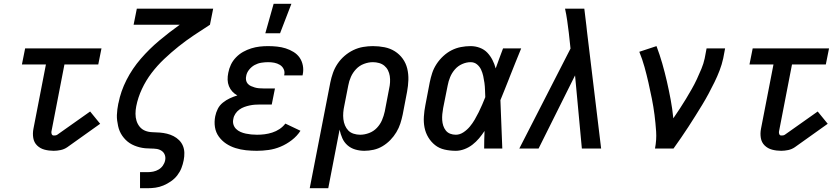

<svg xmlns="http://www.w3.org/2000/svg" viewBox="-20 -786 4440 1016"><path d="M264 12Q239 12 216 6Q193 0 176.5 -16Q160 -32 156 -56Q152 -80 157 -105L223 -445H96L113 -530H517L500 -445H321L252 -89Q251 -82 254 -75.5Q257 -69 264 -69Q269 -69 273.5 -69.5Q278 -70 283 -73L457 -196L510 -131L336 -7Q320 4 301 8Q282 12 264 12Z M721 210V125H761Q776 125 791 122Q806 119 819.5 111Q833 103 842 90Q851 77 854 62Q857 47 852 33.5Q847 20 835 12Q823 4 808.5 2Q794 0 778.5 0Q763 0 748 -1.5Q733 -3 719 -6.5Q705 -10 691.5 -15.5Q678 -21 666.5 -28.5Q655 -36 645 -46Q635 -56 627 -67.5Q619 -79 613.5 -92Q608 -105 605 -119Q602 -133 600 -147.5Q598 -162 598.5 -177Q599 -192 601 -207.5Q603 -223 606 -238L607 -241Q619 -303 649.5 -363Q680 -423 725 -475Q770 -527 822.5 -571Q875 -615 931 -655H687L704 -740H1108L1091 -655Q1049 -628 1007 -600Q965 -572 925.5 -540.5Q886 -509 849 -474Q812 -439 782 -399.5Q752 -360 731 -315Q710 -270 701 -224Q697 -204 697 -184Q697 -164 702.5 -146.5Q708 -129 719.5 -115Q731 -101 748.5 -94Q766 -87 786 -86.5Q806 -86 825.5 -84.5Q845 -83 863.5 -78.5Q882 -74 898.5 -65.5Q915 -57 928 -44Q941 -31 948 -14Q955 3 955.5 22.5Q956 42 952 62Q948 83 940 103.5Q932 124 918 142Q904 160 884.5 173.5Q865 187 844.5 195.5Q824 204 803 207Q782 210 761 210Z M1339 12Q1310 12 1281.5 9Q1253 6 1226 -2.5Q1199 -11 1176.5 -26Q1154 -41 1138 -63Q1122 -85 1117.5 -113Q1113 -141 1119 -171Q1123 -191 1132.5 -210Q1142 -229 1159.5 -243Q1177 -257 1196.5 -266Q1216 -275 1236 -281Q1221 -289 1209.5 -301.5Q1198 -314 1191.5 -330Q1185 -346 1184.5 -364Q1184 -382 1188 -401Q1192 -423 1202 -444Q1212 -465 1229 -482.5Q1246 -500 1266.5 -511.5Q1287 -523 1309.5 -530Q1332 -537 1354 -539.5Q1376 -542 1398 -542Q1422 -542 1446 -539.5Q1470 -537 1492 -530Q1514 -523 1533.5 -511Q1553 -499 1565.5 -481Q1578 -463 1582.5 -439.5Q1587 -416 1582 -392L1581 -387H1484V-389Q1488 -406 1481 -420.5Q1474 -435 1460.5 -443Q1447 -451 1431.5 -454Q1416 -457 1399 -457Q1381 -457 1362.5 -454Q1344 -451 1327.5 -442Q1311 -433 1298.5 -417.5Q1286 -402 1283 -385Q1280 -373 1282 -362Q1284 -351 1291 -343Q1298 -335 1308 -330.5Q1318 -326 1328.5 -323Q1339 -320 1350.5 -319Q1362 -318 1374 -318H1435L1418 -233H1357Q1343 -233 1329 -232Q1315 -231 1301 -228Q1287 -225 1273 -220Q1259 -215 1246.5 -206Q1234 -197 1225.5 -184Q1217 -171 1215 -158Q1211 -142 1215 -128Q1219 -114 1229 -104Q1239 -94 1252.5 -88Q1266 -82 1280.5 -79Q1295 -76 1309.5 -74.5Q1324 -73 1340 -73Q1360 -73 1380 -75.5Q1400 -78 1420.5 -84.5Q1441 -91 1459 -103Q1477 -115 1490 -132L1570 -94Q1552 -66 1524 -44.5Q1496 -23 1465 -10Q1434 3 1402 7.5Q1370 12 1339 12ZM1384 -610 1428 -766H1522L1462 -610Z M1619 210 1728 -350Q1733 -375 1742 -400.5Q1751 -426 1766.5 -449Q1782 -472 1803.5 -490.5Q1825 -509 1850 -521Q1875 -533 1901.5 -537.5Q1928 -542 1953 -542Q1985 -542 2015 -536Q2045 -530 2069.5 -514.5Q2094 -499 2111 -475.5Q2128 -452 2135 -423Q2142 -394 2141 -363Q2140 -332 2134 -300L2111 -180Q2106 -156 2098.5 -132.5Q2091 -109 2077.5 -86.5Q2064 -64 2045.5 -45Q2027 -26 2004.5 -12.5Q1982 1 1957 6.5Q1932 12 1908 12Q1883 12 1859.5 5Q1836 -2 1818.5 -17.5Q1801 -33 1791.5 -54.5Q1782 -76 1777 -100L1717 210ZM1886 -73Q1909 -73 1933 -82Q1957 -91 1974.5 -109.5Q1992 -128 2001.5 -150.5Q2011 -173 2016 -196L2039 -316Q2043 -333 2044 -350.5Q2045 -368 2042.5 -384Q2040 -400 2033 -414Q2026 -428 2014 -438Q2002 -448 1986 -452.5Q1970 -457 1953 -457Q1930 -457 1906 -448Q1882 -439 1864.5 -420.5Q1847 -402 1837 -379.5Q1827 -357 1823 -334L1802 -227Q1798 -209 1796.5 -191Q1795 -173 1797 -155.5Q1799 -138 1805.5 -122.5Q1812 -107 1823 -95.5Q1834 -84 1851 -78.5Q1868 -73 1886 -73Z M2392 12Q2361 12 2332.5 5.5Q2304 -1 2282.5 -18Q2261 -35 2246.5 -59Q2232 -83 2226.5 -111Q2221 -139 2223 -169.5Q2225 -200 2231 -230L2254 -350Q2259 -375 2267 -399.5Q2275 -424 2290 -447Q2305 -470 2325.5 -489Q2346 -508 2369.5 -520Q2393 -532 2419 -537Q2445 -542 2470 -542Q2496 -542 2519.5 -533Q2543 -524 2559 -507Q2575 -490 2586 -468.5Q2597 -447 2603 -424Q2612 -450 2622 -476.5Q2632 -503 2642 -530H2738Q2722 -491 2706.5 -452.5Q2691 -414 2676 -376L2675 -373Q2663 -343 2651.5 -314Q2640 -285 2628 -256Q2631 -192 2633 -128Q2635 -64 2638 0H2542Q2542 -23 2542.5 -46.5Q2543 -70 2544 -93Q2531 -73 2515 -54Q2499 -35 2479.5 -20Q2460 -5 2437 3.5Q2414 12 2392 12ZM2392 -73Q2413 -73 2432.5 -86Q2452 -99 2466.5 -116.5Q2481 -134 2492 -153Q2503 -172 2513 -192Q2523 -212 2531.5 -232Q2540 -252 2548 -272Q2547 -291 2546.5 -310Q2546 -329 2543.5 -347.5Q2541 -366 2537 -384Q2533 -402 2525.5 -418Q2518 -434 2504 -445.5Q2490 -457 2470 -457Q2448 -457 2425.5 -447Q2403 -437 2387 -418.5Q2371 -400 2362 -378Q2353 -356 2349 -334L2325 -214Q2322 -198 2320.5 -182Q2319 -166 2320 -150.5Q2321 -135 2325.5 -121Q2330 -107 2339 -95.5Q2348 -84 2362 -78.5Q2376 -73 2392 -73Z M2728 0 2999 -529 2990 -612Q2986 -644 2981.5 -676.5Q2977 -709 2970 -740H3072L3083 -649L3086 -621L3161 0H3059L3023 -387L2830 0Z M3446 0Q3455 -46 3452 -90.5Q3449 -135 3443.5 -178Q3438 -221 3429.5 -263.5Q3421 -306 3411.5 -348Q3402 -390 3390.5 -431.5Q3379 -473 3363 -512L3454 -542Q3471 -497 3484.5 -450Q3498 -403 3509 -355Q3520 -307 3529 -258.5Q3538 -210 3543 -160Q3560 -185 3577 -210.5Q3594 -236 3609.5 -262Q3625 -288 3640 -314Q3655 -340 3667.5 -367Q3680 -394 3691.5 -421.5Q3703 -449 3709 -477L3719 -530H3817L3807 -477Q3800 -445 3788 -413.5Q3776 -382 3761 -351.5Q3746 -321 3730 -291Q3714 -261 3696 -231.5Q3678 -202 3659.5 -172.5Q3641 -143 3622.5 -114.5Q3604 -86 3584 -57Q3564 -28 3544 0Z M4114 12Q4089 12 4066 6Q4043 0 4026.5 -16Q4010 -32 4006 -56Q4002 -80 4007 -105L4073 -445H3946L3963 -530H4367L4350 -445H4171L4102 -89Q4101 -82 4104 -75.5Q4107 -69 4114 -69Q4119 -69 4123.5 -69.5Q4128 -70 4133 -73L4307 -196L4360 -131L4186 -7Q4170 4 4151 8Q4132 12 4114 12Z"/></svg>

Font: Lode Dark
Style: Bold Italic
Weight: 700
Italic angle: -11°
Monospace: yes
Designer: Belleve Invis
Foundry: Belleve Invis
Version: Version 29.2.0; ttfautohint (v1.8.3)